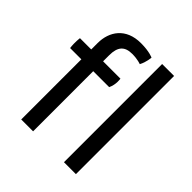

<svg xmlns="http://www.w3.org/2000/svg" viewBox="-188 -827 960 960"><g transform="rotate(45 291.5 -347.0)"><path d="M110.4 0H194.3V-425.3H307.1C323.7 -459.5 316.9 -495.1 316.9 -495.1H194.3V-537.6C194.3 -599.1 218.8 -624.5 271.5 -624.5C310.1 -624.5 334 -614.7 334 -614.7C350.6 -645.5 352.5 -679.2 352.5 -679.2C352.5 -679.2 324.7 -693.4 264.2 -693.4C157.7 -693.4 110.4 -621.6 110.4 -540.5V-495.1H30.8C30.8 -495.1 25.9 -463.4 30.8 -425.3H110.4ZM412.6 0H497.1V-694.3H412.6Z"/></g></svg>

Font: Basic
Style: Regular
Weight: 400
Designer: Magnus Gaarde
Foundry: Magnus Gaarde
Version: Version 1.001